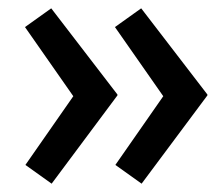

<svg xmlns="http://www.w3.org/2000/svg" viewBox="-20 -491 531 461"><path d="M320 -50 257 -95 372 -260 256 -426 319 -471 478 -264V-262ZM104 -50 41 -95 156 -260 40 -426 103 -471 262 -264V-262Z"/></svg>

Font: Readex Pro
Style: Regular
Weight: 400
Designer: Bonnie Shaver-Troup, Thomas Jockin
Foundry: Lexend
Version: Version 1.204; ttfautohint (v1.8.4.7-5d5b)